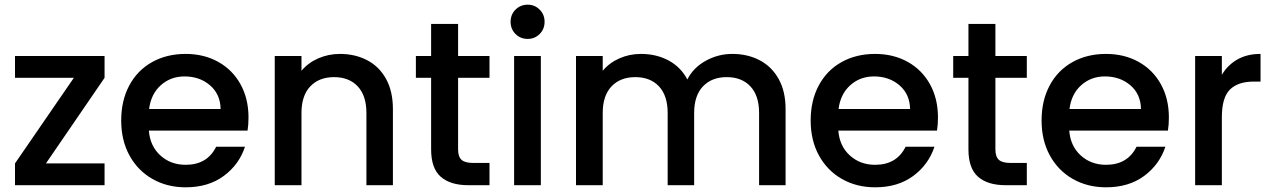

<svg xmlns="http://www.w3.org/2000/svg" viewBox="-20 -790 5427 819"><path d="M176 -93H426V0H44V-93L295 -458H44V-551H426V-458Z M1036 -233H615Q620 -167 664 -127Q708 -87 772 -87Q864 -87 902 -164H1025Q1000 -88 934.5 -39.5Q869 9 772 9Q693 9 630.5 -26.5Q568 -62 532.5 -126.5Q497 -191 497 -276Q497 -361 531.5 -425.5Q566 -490 628.5 -525Q691 -560 772 -560Q850 -560 911 -526Q972 -492 1006 -430.5Q1040 -369 1040 -289Q1040 -258 1036 -233ZM921 -325Q920 -388 876 -426Q832 -464 767 -464Q708 -464 666 -426.5Q624 -389 616 -325Z M1656 -325V0H1543V-308Q1543 -382 1506 -421.5Q1469 -461 1405 -461Q1341 -461 1303.5 -421.5Q1266 -382 1266 -308V0H1152V-551H1266V-488Q1294 -522 1337.5 -541Q1381 -560 1430 -560Q1495 -560 1546.5 -533Q1598 -506 1627 -453Q1656 -400 1656 -325Z M1934 -458V-153Q1934 -122 1948.5 -108.5Q1963 -95 1998 -95H2068V0H1978Q1901 0 1860 -36Q1819 -72 1819 -153V-458H1754V-551H1819V-688H1934V-551H2068V-458Z M2158 -697Q2158 -728 2179 -749Q2200 -770 2231 -770Q2261 -770 2282 -749Q2303 -728 2303 -697Q2303 -666 2282 -645Q2261 -624 2231 -624Q2200 -624 2179 -645Q2158 -666 2158 -697ZM2287 -551V0H2173V-551Z M3331 -325V0H3218V-308Q3218 -382 3181 -421.5Q3144 -461 3080 -461Q3016 -461 2978.5 -421.5Q2941 -382 2941 -308V0H2828V-308Q2828 -382 2791 -421.5Q2754 -461 2690 -461Q2626 -461 2588.5 -421.5Q2551 -382 2551 -308V0H2437V-551H2551V-488Q2579 -522 2622 -541Q2665 -560 2714 -560Q2780 -560 2832 -532Q2884 -504 2912 -451Q2937 -501 2990 -530.5Q3043 -560 3104 -560Q3169 -560 3220.5 -533Q3272 -506 3301.5 -453Q3331 -400 3331 -325Z M3977 -233H3556Q3561 -167 3605 -127Q3649 -87 3713 -87Q3805 -87 3843 -164H3966Q3941 -88 3875.5 -39.5Q3810 9 3713 9Q3634 9 3571.5 -26.5Q3509 -62 3473.5 -126.5Q3438 -191 3438 -276Q3438 -361 3472.5 -425.5Q3507 -490 3569.5 -525Q3632 -560 3713 -560Q3791 -560 3852 -526Q3913 -492 3947 -430.5Q3981 -369 3981 -289Q3981 -258 3977 -233ZM3862 -325Q3861 -388 3817 -426Q3773 -464 3708 -464Q3649 -464 3607 -426.5Q3565 -389 3557 -325Z M4226 -458V-153Q4226 -122 4240.5 -108.5Q4255 -95 4290 -95H4360V0H4270Q4193 0 4152 -36Q4111 -72 4111 -153V-458H4046V-551H4111V-688H4226V-551H4360V-458Z M4962 -233H4541Q4546 -167 4590 -127Q4634 -87 4698 -87Q4790 -87 4828 -164H4951Q4926 -88 4860.5 -39.5Q4795 9 4698 9Q4619 9 4556.5 -26.5Q4494 -62 4458.5 -126.5Q4423 -191 4423 -276Q4423 -361 4457.5 -425.5Q4492 -490 4554.5 -525Q4617 -560 4698 -560Q4776 -560 4837 -526Q4898 -492 4932 -430.5Q4966 -369 4966 -289Q4966 -258 4962 -233ZM4847 -325Q4846 -388 4802 -426Q4758 -464 4693 -464Q4634 -464 4592 -426.5Q4550 -389 4542 -325Z M5357 -560V-442H5328Q5261 -442 5226.5 -408Q5192 -374 5192 -290V0H5078V-551H5192V-471Q5217 -513 5258.5 -536.5Q5300 -560 5357 -560Z"/></svg>

Font: IBM-Poppins
Style: Poppins-Medium
Weight: 500
Designer: Mike Abbink, Paul van der Laan, Pieter van Rosmalen, Ben Mitchell, Mark Frömberg
Foundry: Bold Monday
Version: Version 1.1